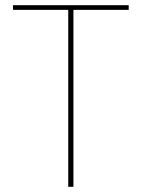

<svg xmlns="http://www.w3.org/2000/svg" viewBox="-20 -720 547 740"><path d="M243 0V-682H30V-700H476V-682H263V0Z"/></svg>

Font: DM Sans 16pt Thin
Style: Regular
Weight: 250
Version: Version 4.004;gftools[0.9.30]